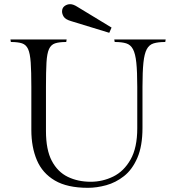

<svg xmlns="http://www.w3.org/2000/svg" viewBox="-20 -889 832 919"><path d="M773 -700 771 -688Q737 -688 715.5 -681.5Q694 -675 682.5 -653.5Q671 -632 666.5 -589Q662 -546 662 -473V-277Q662 -190 637.5 -133.5Q613 -77 573.5 -46Q534 -15 488.5 -2.5Q443 10 401 10Q302 10 242.5 -25Q183 -60 156.5 -122.5Q130 -185 130 -267V-474Q130 -547 127 -590Q124 -633 114.5 -654Q105 -675 85.5 -681.5Q66 -688 32 -688L30 -700H299L297 -688Q263 -688 243.5 -681.5Q224 -675 214.5 -654Q205 -633 202.5 -590Q200 -547 200 -474V-262Q200 -172 228 -119Q256 -66 304.5 -42.5Q353 -19 414 -19Q471 -19 522 -44Q573 -69 605 -125.5Q637 -182 637 -275V-473Q637 -546 632.5 -589Q628 -632 616.5 -653.5Q605 -675 584 -681.5Q563 -688 529 -688L527 -700ZM316 -869Q331 -869 351 -856L514 -757L503 -732L320 -788Q293 -796 285 -809Q277 -822 277 -834Q277 -851 289 -860Q301 -869 316 -869Z"/></svg>

Font: Gilda Display
Style: Regular
Weight: 400
Designer: Eduardo Rodriguez Tunni
Foundry: Eduardo Rodriguez Tunni
Version: Version 1.002; ttfautohint (v1.8.4.7-5d5b);gftools[0.9.22]